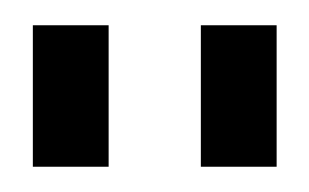

<svg xmlns="http://www.w3.org/2000/svg" viewBox="-20 -744 245 152"><path d="M66 -724V-612H6V-724ZM199 -724V-612H139V-724Z"/></svg>

Font: Pathway Extreme SemiCondensed ExtraLight
Style: Regular
Weight: 250
Width: 4
Version: Version 1.001;gftools[0.9.26]